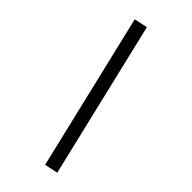

<svg xmlns="http://www.w3.org/2000/svg" viewBox="-281 -866 1030 1030"><g transform="rotate(45 234.0 -351.0)"><path d="M378 87 302 103 90 -789 166 -805Z"/></g></svg>

Font: Fira Sans Condensed
Style: Regular
Weight: 400
Width: 3
Designer: bBox Type GmbH & Carrois Corporate GbR & Edenspiekermann AG
Foundry: bBox Type GmbH & Carrois Corporate GbR & Edenspiekermann AG
Version: Version 4.301